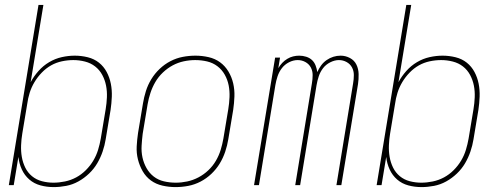

<svg xmlns="http://www.w3.org/2000/svg" viewBox="-20 -755 2040 783"><path d="M199 8Q171 8 145 1Q119 -6 99.5 -23Q80 -40 69 -64Q58 -88 55 -115L36 0H16L137 -735H157L105 -420Q118 -444 137 -465.5Q156 -487 180.5 -501.5Q205 -516 232 -522Q259 -528 285 -528Q312 -528 338 -521.5Q364 -515 383.5 -499.5Q403 -484 415 -461.5Q427 -439 432 -413.5Q437 -388 436 -361Q435 -334 431 -307L411 -187Q407 -162 398.5 -137Q390 -112 376.5 -89Q363 -66 343 -47Q323 -28 299.5 -15Q276 -2 250 3Q224 8 199 8ZM198 -10Q221 -10 245 -15Q269 -20 290.5 -31.5Q312 -43 330 -61Q348 -79 360.5 -100Q373 -121 380 -144Q387 -167 391 -190L411 -310Q415 -334 416 -358.5Q417 -383 412.5 -406Q408 -429 397 -449.5Q386 -470 368 -484Q350 -498 326.5 -504Q303 -510 279 -510Q256 -510 232.5 -505Q209 -500 188.5 -488.5Q168 -477 150.5 -459Q133 -441 120.5 -420Q108 -399 101 -376.5Q94 -354 91 -331L71 -211Q67 -187 66 -162.5Q65 -138 69 -115Q73 -92 83 -71.5Q93 -51 110.5 -36.5Q128 -22 151 -16Q174 -10 198 -10Z M696 8Q669 8 642.5 2Q616 -4 595.5 -19Q575 -34 562 -56.5Q549 -79 542.5 -105Q536 -131 537.5 -158.5Q539 -186 543 -213L563 -333Q567 -358 575 -383.5Q583 -409 597 -432Q611 -455 631 -474Q651 -493 675 -505.5Q699 -518 725 -523Q751 -528 777 -528Q804 -528 830.5 -522Q857 -516 877.5 -501Q898 -486 911.5 -463.5Q925 -441 931 -415Q937 -389 936 -361.5Q935 -334 931 -307L911 -187Q907 -162 898.5 -136.5Q890 -111 876 -88Q862 -65 842 -46Q822 -27 798 -14.5Q774 -2 748 3Q722 8 696 8ZM697 -10Q720 -10 743.5 -15Q767 -20 789 -31.5Q811 -43 829.5 -60.5Q848 -78 860.5 -99.5Q873 -121 880 -144Q887 -167 891 -190L911 -310Q915 -334 916 -359Q917 -384 912.5 -407Q908 -430 896.5 -450.5Q885 -471 866.5 -485Q848 -499 824.5 -504.5Q801 -510 776 -510Q753 -510 729.5 -505Q706 -500 684.5 -488.5Q663 -477 644.5 -459.5Q626 -442 613.5 -420.5Q601 -399 593.5 -376Q586 -353 582 -330L562 -210Q559 -186 557.5 -161Q556 -136 561 -113Q566 -90 577.5 -69.5Q589 -49 607 -35Q625 -21 648.5 -15.5Q672 -10 697 -10Z M1016 0 1102 -520H1122L1115 -477Q1122 -489 1131 -498.5Q1140 -508 1151.5 -515Q1163 -522 1175.5 -525Q1188 -528 1200 -528Q1215 -528 1229 -523.5Q1243 -519 1252.5 -510Q1262 -501 1267 -488Q1272 -475 1274 -461Q1280 -475 1289.5 -488Q1299 -501 1312 -510Q1325 -519 1339.5 -523.5Q1354 -528 1369 -528Q1389 -528 1407 -518.5Q1425 -509 1433.5 -491.5Q1442 -474 1442.5 -453Q1443 -432 1440 -412L1372 0H1352L1420 -415Q1423 -432 1423 -449Q1423 -466 1415.5 -480Q1408 -494 1393.5 -502Q1379 -510 1362 -510Q1345 -510 1327 -501Q1309 -492 1297.5 -477Q1286 -462 1280 -444Q1274 -426 1271 -408L1204 0H1184L1252 -415Q1255 -432 1255 -449Q1255 -466 1247.5 -480Q1240 -494 1225.5 -502Q1211 -510 1194 -510Q1176 -510 1158.5 -501Q1141 -492 1129.5 -477Q1118 -462 1112 -444Q1106 -426 1103 -408L1036 0Z M1699 8Q1671 8 1645 1Q1619 -6 1599.5 -23Q1580 -40 1569 -64Q1558 -88 1555 -115L1536 0H1516L1637 -735H1657L1605 -420Q1618 -444 1637 -465.5Q1656 -487 1680.5 -501.5Q1705 -516 1732 -522Q1759 -528 1785 -528Q1812 -528 1838 -521.5Q1864 -515 1883.5 -499.5Q1903 -484 1915 -461.5Q1927 -439 1932 -413.5Q1937 -388 1936 -361Q1935 -334 1931 -307L1911 -187Q1907 -162 1898.5 -137Q1890 -112 1876.5 -89Q1863 -66 1843 -47Q1823 -28 1799.5 -15Q1776 -2 1750 3Q1724 8 1699 8ZM1698 -10Q1721 -10 1745 -15Q1769 -20 1790.5 -31.5Q1812 -43 1830 -61Q1848 -79 1860.5 -100Q1873 -121 1880 -144Q1887 -167 1891 -190L1911 -310Q1915 -334 1916 -358.5Q1917 -383 1912.5 -406Q1908 -429 1897 -449.5Q1886 -470 1868 -484Q1850 -498 1826.5 -504Q1803 -510 1779 -510Q1756 -510 1732.5 -505Q1709 -500 1688.5 -488.5Q1668 -477 1650.5 -459Q1633 -441 1620.5 -420Q1608 -399 1601 -376.5Q1594 -354 1591 -331L1571 -211Q1567 -187 1566 -162.5Q1565 -138 1569 -115Q1573 -92 1583 -71.5Q1593 -51 1610.5 -36.5Q1628 -22 1651 -16Q1674 -10 1698 -10Z"/></svg>

Font: Iosevka Curly Thin
Style: Italic
Weight: 100
Italic angle: -9°
Monospace: yes
Designer: Belleve Invis
Foundry: Belleve Invis
Version: Version 22.1.2; ttfautohint (v1.8.4)